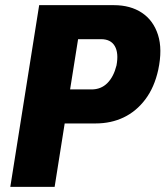

<svg xmlns="http://www.w3.org/2000/svg" viewBox="-20 -725 642 745"><path d="M20 0 132 -705H422Q486 -705 530.5 -675.5Q575 -646 593 -590Q611 -534 594 -454Q579 -386 544 -339.5Q509 -293 460 -269.5Q411 -246 351 -246H231L192 0ZM252 -378H335Q372 -378 396.5 -402.5Q421 -427 432 -471Q441 -519 425.5 -546Q410 -573 372 -573H283Z"/></svg>

Font: Nunito Sans 10pt Condensed Black
Style: Italic
Weight: 900
Width: 3
Italic angle: -9°
Designer: Vernon Adams
Foundry: Vernon Adams
Version: Version 3.101;gftools[0.9.27]